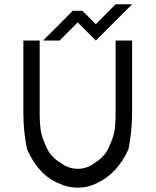

<svg xmlns="http://www.w3.org/2000/svg" viewBox="-20 -853 719 883"><path d="M420.8 -8.3Q383.3 10 337.5 10Q291.7 10 254.2 -8.3Q158.3 -45 104.2 -166.7Q87.5 -248.3 87.5 -333.3V-666.7H162.5V-333.3Q162.5 -309.2 163.8 -289.2Q165 -269.2 166.7 -257.5Q168.3 -245.8 172.5 -230.8Q176.7 -215.8 178.8 -210.4Q180.8 -205 187.9 -188.8Q195 -172.5 197.5 -166.7H198.3Q204.2 -152.5 221.2 -134.2Q238.3 -115.8 254.2 -107.5Q291.7 -76.7 337.5 -76.7Q383.3 -76.7 420.8 -107.5Q435.8 -115.8 452.9 -133.8Q470 -151.7 475.8 -166.7H476.7Q479.2 -172.5 486.2 -188.8Q493.3 -205 495.4 -210.4Q497.5 -215.8 501.7 -230.8Q505.8 -245.8 507.5 -257.5Q509.2 -269.2 510.4 -289.2Q511.7 -309.2 511.7 -333.3V-666.7H587.5V-333.3Q587.5 -248.3 570.8 -166.7Q519.2 -52.5 420.8 -8.3ZM420.8 -666.7 337.5 -750 254.2 -666.7H178.3Q261.7 -749.2 314.2 -803.3H359.2L420.8 -741.7L511.7 -833.3H587.5Z"/></svg>

Font: 0xA000
Style: Regular
Weight: 400
Version: Version 0.1